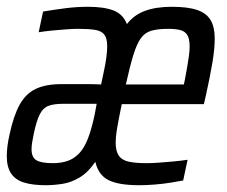

<svg xmlns="http://www.w3.org/2000/svg" viewBox="-20 -538 668 566"><path d="M115 8Q76 8 50.5 0Q25 -8 12.5 -27Q0 -46 0 -78Q0 -92 2 -107.5Q4 -123 8 -141Q20 -197 38 -229.5Q56 -262 85.5 -276Q115 -290 161 -290Q179 -290 199 -290Q219 -290 239.5 -290Q260 -290 278 -289L285 -322Q291 -349 293.5 -368.5Q296 -388 296 -402Q296 -425 287.5 -436Q279 -447 260 -450Q241 -453 209 -453Q196 -453 175.5 -451.5Q155 -450 134 -448Q113 -446 94 -443L107 -504Q143 -510 175 -514Q207 -518 239 -518Q287 -518 315 -507Q343 -496 354 -467Q375 -494 407.5 -506Q440 -518 487 -518Q534 -518 561.5 -508.5Q589 -499 601 -478.5Q613 -458 613 -424Q613 -394 606 -352.5Q599 -311 587 -257L581 -231H339Q331 -193 326 -164.5Q321 -136 321 -117Q321 -93 330 -79.5Q339 -66 359 -61.5Q379 -57 412 -57Q428 -57 448.5 -58.5Q469 -60 491 -62Q513 -64 533 -67L520 -6Q505 -3 483 0.5Q461 4 436.5 6Q412 8 390 8Q330 8 300 -7Q270 -22 261 -61Q240 -30 215 -15Q190 0 164 4Q138 8 115 8ZM136 -57Q160 -57 179 -63.5Q198 -70 213 -85.5Q228 -101 239 -129Q250 -157 259 -200L265 -232H166Q139 -232 123 -226Q107 -220 97.5 -201.5Q88 -183 80 -146Q77 -131 75 -119.5Q73 -108 73 -98Q73 -74 87.5 -65.5Q102 -57 136 -57ZM351 -289H522L525 -303Q529 -324 532 -341.5Q535 -359 537 -373.5Q539 -388 539 -401Q539 -424 532 -435Q525 -446 511 -449.5Q497 -453 476 -453Q446 -453 426.5 -447.5Q407 -442 395 -425Q383 -408 373 -375.5Q363 -343 351 -289Z"/></svg>

Font: Saira Condensed
Style: Italic
Weight: 400
Width: 3
Italic angle: -12°
Designer: Hector Gatti with collaboration of the Omnibus-Type team
Foundry: Omnibus-Type
Version: Version 1.100